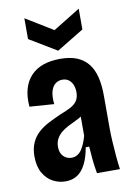

<svg xmlns="http://www.w3.org/2000/svg" viewBox="-86 -806 606 873"><g transform="rotate(-10 217.0 -369.5)"><path d="M146 12Q115 12 87.5 -2.5Q60 -17 42.5 -47.5Q25 -78 25 -124Q25 -161 37.5 -188Q50 -215 71 -233.5Q92 -252 119.5 -266Q147 -280 177 -293Q203 -303 222.5 -313Q242 -323 253 -338.5Q264 -354 264 -379Q264 -396 258.5 -411Q253 -426 241 -436Q229 -446 210 -446Q193 -446 179 -436Q165 -426 158 -403.5Q151 -381 155 -343L42 -351Q38 -397 48 -432.5Q58 -468 81 -492.5Q104 -517 138 -529Q172 -541 217 -541Q263 -541 294.5 -528Q326 -515 346 -489.5Q366 -464 375 -427Q384 -390 384 -341V-192Q384 -165 386 -130.5Q388 -96 391 -61.5Q394 -27 398 0H292Q286 -33 283 -63Q280 -93 278 -125H262Q254 -79 238.5 -48.5Q223 -18 200 -3Q177 12 146 12ZM191 -89Q205 -89 216.5 -95.5Q228 -102 236.5 -114Q245 -126 252 -142.5Q259 -159 264 -178V-293L296 -294Q286 -280 270.5 -270Q255 -260 237 -251.5Q219 -243 201.5 -234Q184 -225 170 -213.5Q156 -202 147 -186Q138 -170 138 -148Q138 -120 153.5 -104.5Q169 -89 191 -89ZM89 -751 215 -674 340 -751V-655L215 -579L89 -655Z"/></g></svg>

Font: Bricolage Grotesque Condensed SemiBold
Style: Regular
Weight: 600
Width: 3
Designer: Mathieu Triay
Foundry: Atelier Triay
Version: Version 1.000;gftools[0.9.30]